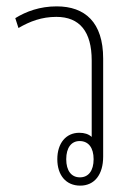

<svg xmlns="http://www.w3.org/2000/svg" viewBox="-20 -578 422 603"><path d="M304 -394C304 -508 247 -558 158 -558C105 -558 62 -542 28 -521L38 -490C74 -511 111 -525 157 -525C230 -525 268 -479 268 -388V-148C258 -157 245 -161 229 -161C187 -161 160 -128 160 -78C160 -28 187 5 232 5C277 5 304 -30 304 -86ZM230 -135C258 -135 274 -114 274 -78C274 -42 258 -21 231 -21C204 -21 188 -42 188 -78C188 -114 204 -135 230 -135Z"/></svg>

Font: Noto Sans Thai Looped Condensed ExtraLight
Style: Regular
Weight: 200
Width: 3
Designer: Sasikarn Vongin, Ben Mitchell
Foundry: The Fontpad Ltd
Version: Version 1.001